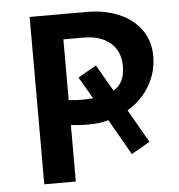

<svg xmlns="http://www.w3.org/2000/svg" viewBox="-49 -705 703 752"><g transform="rotate(-5 302.5 -329.0)"><path d="M445 -260 520 -130 447 -88 367 -228Q330 -218 285 -218Q255 -218 219 -222V0H95V-658H319Q391 -658 446.5 -634Q502 -610 533 -566Q564 -522 564 -463Q564 -401 532.5 -347Q501 -293 445 -260ZM315 -319 265 -405 337 -446 397 -342Q422 -357 432 -380Q442 -403 442 -434Q442 -493 403.5 -526Q365 -559 298 -559H219V-320Q247 -317 275 -317Q289 -317 315 -319Z"/></g></svg>

Font: Ysabeau SC
Style: Bold
Weight: 700
Designer: Christian Thalmann (Catharsis Fonts)
Version: Version 0.003